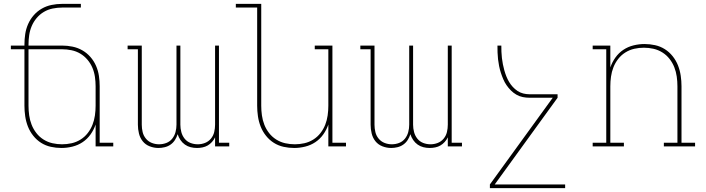

<svg xmlns="http://www.w3.org/2000/svg" viewBox="-20 -755 3640 990"><path d="M297 8Q269 8 242 2Q215 -4 192 -18.5Q169 -33 151.5 -55Q134 -77 124 -102.5Q114 -128 110 -155.5Q106 -183 106 -210V-501H36V-520H106V-525Q106 -552 110 -579Q114 -606 125 -631Q136 -656 154 -676.5Q172 -697 195.5 -710.5Q219 -724 246 -729.5Q273 -735 300 -735H397V-716H300Q276 -716 251.5 -711Q227 -706 206 -693.5Q185 -681 169 -662Q153 -643 143.5 -620.5Q134 -598 130.5 -573.5Q127 -549 127 -525V-520H300Q327 -520 354 -514.5Q381 -509 404.5 -495.5Q428 -482 446 -461.5Q464 -441 475 -416Q486 -391 490 -364Q494 -337 494 -310V-19H564V0H473V-113Q464 -86 447 -62Q430 -38 406 -22Q382 -6 353.5 1Q325 8 297 8ZM300 -11Q325 -11 349.5 -16.5Q374 -22 395.5 -35.5Q417 -49 432.5 -69Q448 -89 457 -112Q466 -135 469.5 -160Q473 -185 473 -210V-310Q473 -334 469.5 -358.5Q466 -383 456.5 -405.5Q447 -428 431 -447Q415 -466 394 -478.5Q373 -491 348.5 -496Q324 -501 300 -501H127V-210Q127 -185 130.5 -160Q134 -135 143 -112Q152 -89 167.5 -69Q183 -49 204.5 -35.5Q226 -22 250.5 -16.5Q275 -11 300 -11Z M797 8Q774 8 752 -0.5Q730 -9 716 -26.5Q702 -44 696.5 -66.5Q691 -89 691 -112V-501H638V-520H711V-112Q711 -93 715.5 -74Q720 -55 732.5 -40Q745 -25 763 -18Q781 -11 800 -11Q820 -11 838 -18Q856 -25 868 -40Q880 -55 885 -74Q890 -93 890 -112V-520H910V-112Q910 -93 915 -74Q920 -55 932 -40Q944 -25 962 -18Q980 -11 1000 -11Q1019 -11 1037 -18Q1055 -25 1067.5 -40Q1080 -55 1084.5 -74Q1089 -93 1089 -112V-520H1109V-19H1162V0H1089V-47Q1083 -34 1073 -23Q1063 -12 1051 -5Q1039 2 1024.5 5Q1010 8 996 8Q979 8 963 4Q947 0 933.5 -9.5Q920 -19 910.5 -33Q901 -47 896 -63Q891 -47 882 -33Q873 -19 859.5 -9.5Q846 0 829.5 4Q813 8 797 8Z M1497 8Q1469 8 1442 2Q1415 -4 1392 -18.5Q1369 -33 1351.5 -55Q1334 -77 1324 -102.5Q1314 -128 1310 -155.5Q1306 -183 1306 -210V-716H1196V-735H1327V-210Q1327 -185 1330.5 -160Q1334 -135 1343 -112Q1352 -89 1367.5 -69Q1383 -49 1404.5 -35.5Q1426 -22 1450.5 -16.5Q1475 -11 1500 -11Q1525 -11 1549.5 -16.5Q1574 -22 1595.5 -35.5Q1617 -49 1632.5 -69Q1648 -89 1657 -112Q1666 -135 1669.5 -160Q1673 -185 1673 -210V-501H1603V-520H1694V-19H1764V0H1673V-113Q1664 -86 1647 -62Q1630 -38 1606 -22Q1582 -6 1553.5 1Q1525 8 1497 8Z M1997 8Q1974 8 1952 -0.5Q1930 -9 1916 -26.5Q1902 -44 1896.5 -66.5Q1891 -89 1891 -112V-501H1838V-520H1911V-112Q1911 -93 1915.5 -74Q1920 -55 1932.5 -40Q1945 -25 1963 -18Q1981 -11 2000 -11Q2020 -11 2038 -18Q2056 -25 2068 -40Q2080 -55 2085 -74Q2090 -93 2090 -112V-520H2110V-112Q2110 -93 2115 -74Q2120 -55 2132 -40Q2144 -25 2162 -18Q2180 -11 2200 -11Q2219 -11 2237 -18Q2255 -25 2267.5 -40Q2280 -55 2284.5 -74Q2289 -93 2289 -112V-520H2309V-19H2362V0H2289V-47Q2283 -34 2273 -23Q2263 -12 2251 -5Q2239 2 2224.5 5Q2210 8 2196 8Q2179 8 2163 4Q2147 0 2133.5 -9.5Q2120 -19 2110.5 -33Q2101 -47 2096 -63Q2091 -47 2082 -33Q2073 -19 2059.5 -9.5Q2046 0 2029.5 4Q2013 8 1997 8Z M2894 215H2506V196L2830 -251H2710Q2693 -251 2675.5 -254.5Q2658 -258 2642.5 -267Q2627 -276 2614.5 -288.5Q2602 -301 2592 -315.5Q2582 -330 2575 -346.5Q2568 -363 2562.5 -380Q2557 -397 2553.5 -414.5Q2550 -432 2548 -449.5Q2546 -467 2545.5 -484.5Q2545 -502 2545 -520H2565Q2565 -504 2565.5 -488Q2566 -472 2568 -455.5Q2570 -439 2573 -423.5Q2576 -408 2580.5 -392Q2585 -376 2591 -361Q2597 -346 2605 -332.5Q2613 -319 2624 -307Q2635 -295 2648.5 -286Q2662 -277 2678 -273Q2694 -269 2710 -269H2855V-251L2531 196H2894Z M3197 0H3036V-19H3106V-501H3036V-520H3127V-407Q3136 -434 3153 -458Q3170 -482 3194 -498Q3218 -514 3246.5 -521Q3275 -528 3303 -528Q3331 -528 3358 -522Q3385 -516 3408 -501.5Q3431 -487 3448.5 -465Q3466 -443 3476 -417.5Q3486 -392 3490 -364.5Q3494 -337 3494 -310V-19H3564V0H3403V-19H3473V-310Q3473 -335 3469.5 -360Q3466 -385 3457 -408Q3448 -431 3432.5 -451Q3417 -471 3395.5 -484.5Q3374 -498 3349.5 -503.5Q3325 -509 3300 -509Q3275 -509 3250.5 -503.5Q3226 -498 3204.5 -484.5Q3183 -471 3167.5 -451Q3152 -431 3143 -408Q3134 -385 3130.5 -360Q3127 -335 3127 -310V-19H3197Z"/></svg>

Font: Iosevka HT Thin Extended
Style: Regular
Weight: 100
Width: 7
Monospace: yes
Designer: Belleve Invis
Foundry: Belleve Invis
Version: Version 32.3.0; ttfautohint (v1.8.4)